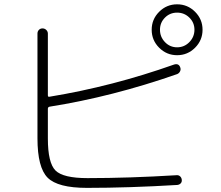

<svg xmlns="http://www.w3.org/2000/svg" viewBox="-20 -867 1040 903"><path d="M755.9 -668.9Q779.3 -644.5 813 -644.5Q846.7 -644.5 870.6 -668.9Q894.5 -693.4 894.5 -727.1Q894.5 -760.7 870.6 -784.2Q846.7 -807.6 813 -807.6Q779.3 -807.6 755.9 -784.2Q732.4 -760.7 732.4 -727.1Q732.4 -693.4 755.9 -668.9ZM728.5 -811.5Q763.7 -846.7 813 -846.7Q862.3 -846.7 897.5 -811.5Q932.6 -776.4 932.6 -727.1Q932.6 -677.7 897.5 -642.6Q862.3 -607.4 813 -607.4Q763.7 -607.4 728.5 -642.6Q693.4 -677.7 693.4 -727.1Q693.4 -776.4 728.5 -811.5ZM388.7 16.6Q252 16.6 204.1 -31.2Q156.2 -79.1 156.2 -216.8V-709Q156.2 -719.7 163.1 -726.6Q169.9 -733.4 179.7 -733.4Q190.4 -733.4 197.8 -726.1Q205.1 -718.8 205.1 -709V-418.9Q205.1 -410.2 212.9 -412.1Q509.8 -460.9 798.8 -563.5Q821.3 -570.3 828.1 -548.8Q831.1 -540 826.7 -531.2Q822.3 -522.5 813.5 -518.6Q508.8 -412.1 212.9 -365.2Q205.1 -363.3 205.1 -355.5V-215.8Q205.1 -100.6 241.2 -64.9Q277.3 -29.3 391.6 -29.3Q586.9 -29.3 810.5 -43Q820.3 -43.9 827.1 -37.6Q834 -31.2 835 -21Q835.9 -10.7 829.6 -4.4Q823.2 2 813.5 2.9Q585.9 16.6 388.7 16.6Z"/></svg>

Font: Rounded-X Mgen+ 1m light
Style: Regular
Weight: 200
Designer: [Source Han Sans]
Ryoko NISHIZUKA  (kana & ideographs); Paul D. Hunt (Latin, Greek & Cyrillic); Wenlong ZHANG  (bopomofo
Version: Version 1.059.20150602